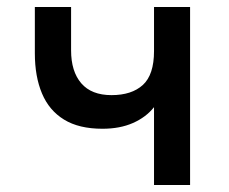

<svg xmlns="http://www.w3.org/2000/svg" viewBox="-20 -531 656 551"><path d="M422 0V-223.5Q399 -194.5 361.5 -178Q324 -161.5 274 -161.5Q206.5 -161.5 163.8 -187.8Q121 -214 100.5 -262.8Q80 -311.5 80 -378V-511H184V-386.5Q184 -326 213.2 -292Q242.5 -258 300 -258Q358 -258 390 -287.2Q422 -316.5 422 -384.5V-511H525.5V0Z"/></svg>

Font: Overpass Mono SemiBold
Style: Regular
Weight: 600
Monospace: yes
Designer: Delve Withrington, Dave Bailey
Foundry: Delve Fonts LLC
Version: Version 4.000